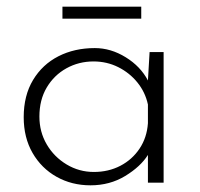

<svg xmlns="http://www.w3.org/2000/svg" viewBox="-20 -547 599 575"><path d="M251 8Q195 8 149.5 -17.5Q104 -43 77.5 -89Q51 -135 51 -196Q51 -261 79 -307.5Q107 -354 155 -378.5Q203 -403 264 -403Q312 -403 356.5 -375.5Q401 -348 423 -306L428 -391H470V0H423V-83Q401 -48 355 -20Q309 8 251 8ZM261 -32Q305 -32 340.5 -50.5Q376 -69 398 -102Q420 -135 423 -178V-234Q415 -271 391.5 -300Q368 -329 334 -346Q300 -363 260 -363Q216 -363 179 -342.5Q142 -322 120 -285Q98 -248 98 -198Q98 -152 120 -114.5Q142 -77 179.5 -54.5Q217 -32 261 -32ZM167 -527H403V-491H167Z"/></svg>

Font: Synthetic Light
Style: Regular
Weight: 300
Designer: Santiago Orozco
Foundry: Typemade
Version: Version 2.000; ttfautohint (v1.8.4.7-5d5b)